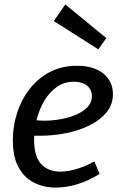

<svg xmlns="http://www.w3.org/2000/svg" viewBox="-20 -837 545 867"><path d="M232 10Q178 10 134 -12Q90 -34 64 -81Q38 -128 38 -204Q38 -268 57.5 -328Q77 -388 114.5 -436Q152 -484 205.5 -512Q259 -540 327 -540Q404 -540 447 -504.5Q490 -469 490 -412Q490 -366 462 -331Q434 -296 386.5 -272Q339 -248 280 -236Q221 -224 159 -224Q150 -224 141 -224Q132 -224 123 -225L129 -295Q141 -294 153.5 -293Q166 -292 179 -292Q217 -292 255.5 -299Q294 -306 325.5 -320Q357 -334 376 -354.5Q395 -375 395 -402Q395 -432 373.5 -450Q352 -468 313 -468Q271 -468 237.5 -445Q204 -422 181 -383.5Q158 -345 146 -298.5Q134 -252 134 -206Q134 -130 166 -96Q198 -62 252 -62Q287 -62 326.5 -74Q366 -86 406 -108L430 -52Q381 -21 330.5 -5.5Q280 10 232 10ZM424 -614 223 -742 275 -817 460 -665Z"/></svg>

Font: Bitter Thin Medium
Style: Italic
Weight: 500
Italic angle: -9°
Version: Version 3.021